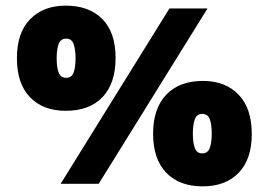

<svg xmlns="http://www.w3.org/2000/svg" viewBox="-20 -652 952 681"><path d="M213 -259Q133 -259 86.5 -307Q40 -355 40 -446Q40 -536 87 -584Q134 -632 213 -632Q296 -632 343 -584.5Q390 -537 390 -446Q390 -357 344 -308Q298 -259 213 -259ZM581 -622H716L330 0H195ZM215 -376Q234 -376 241 -394.5Q248 -413 248 -445Q248 -477 241 -496Q234 -515 215 -515Q195 -515 188 -496Q181 -477 181 -445Q181 -413 188 -394.5Q195 -376 215 -376ZM699 9Q616 9 569.5 -39.5Q523 -88 523 -178Q523 -267 569.5 -316Q616 -365 700 -365Q779 -365 826 -316.5Q873 -268 873 -177Q873 -87 826.5 -39Q780 9 699 9ZM697 -108Q717 -108 724 -127Q731 -146 731 -178Q731 -211 724 -229.5Q717 -248 697 -248Q678 -248 671 -229Q664 -210 664 -178Q664 -146 671 -127Q678 -108 697 -108Z"/></svg>

Font: Noto Sans Gurmukhi SemiCondensed Black
Style: Regular
Weight: 900
Width: 4
Designer: Jelle Bosma - Monotype Design Team
Foundry: Monotype Imaging Inc.
Version: Version 2.004; ttfautohint (v1.8.4.7-5d5b)